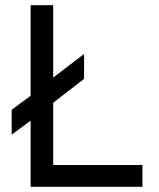

<svg xmlns="http://www.w3.org/2000/svg" viewBox="-20 -720 612 740"><path d="M98 0V-255L25 -201V-297L98 -351V-700H185V-421L304 -512V-416L185 -324V-84H529V0Z"/></svg>

Font: Overpass
Style: Regular
Weight: 400
Designer: Delve Withrington, Thomas Jockin
Foundry: Delve Fonts
Version: Version 3.000;DELV;Overpass